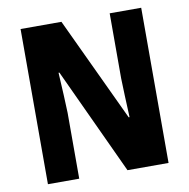

<svg xmlns="http://www.w3.org/2000/svg" viewBox="-80 -885 856 870"><g transform="rotate(-10 348.0 -450.0)"><path d="M626 -93V-807H481V-508C482 -457 485 -403 488 -328H484L259 -807H71V-93H215V-396C213 -445 211 -504 206 -582H210L437 -93Z"/></g></svg>

Font: Noto Sans Kannada UI Condensed ExtraBold
Style: Regular
Weight: 800
Width: 3
Designer: Jelle Bosma - Monotype Design Team
Foundry: Monotype Imaging Inc.
Version: Version 2.005